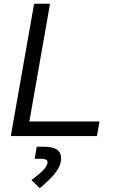

<svg xmlns="http://www.w3.org/2000/svg" viewBox="-20 -713 626 1006"><path d="M36.6 0H487.8L501.5 -76.7H133.8L242.2 -693.4H158.7ZM188.5 272.5C248 223.1 300.3 172.4 300.3 117.2C300.3 74.7 270.5 55.7 209 55.7H172.4L161.6 119.1H194.8C218.3 119.1 229 125 229 137.7C229 161.1 196.3 192.4 144.5 230.5Z"/></svg>

Font: Cascadia Code PL SemiLight
Style: Italic
Weight: 350
Italic angle: -10°
Monospace: yes
Designer: Aaron Bell
Foundry: Saja Typeworks
Version: Version 2404.023